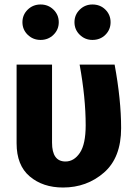

<svg xmlns="http://www.w3.org/2000/svg" viewBox="-20 -819 602 856"><path d="M103.5 -776Q127 -799 161 -799Q195 -799 218.5 -776Q242 -753 242 -720Q242 -687 218.5 -664Q195 -641 161 -641Q127 -641 103.5 -664Q80 -687 80 -720Q80 -753 103.5 -776ZM392 -799Q427 -799 450 -776Q473 -753 473 -720Q473 -687 450 -664Q427 -641 392 -641Q359 -641 335.5 -664Q312 -687 312 -720Q312 -753 335.5 -776Q359 -799 392 -799ZM491 -531Q520 -374 520 -248Q520 -116 443.5 -49.5Q367 17 261 17Q171 17 112.5 -32.5Q54 -82 54 -180V-531H212V-183Q212 -99 272 -99Q310 -99 336 -137.5Q362 -176 362 -261Q362 -383 335 -531Z"/></svg>

Font: FiraGO
Style: Bold
Weight: 700
Designer: bBox Type
Foundry: bBox Type GmbH
Version: Version 1.001;PS 001.001;hotconv 1.0.88;makeotf.lib2.5.64775